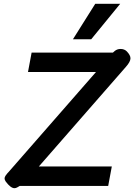

<svg xmlns="http://www.w3.org/2000/svg" viewBox="-20 -976 705 1008"><path d="M56 12Q36 12 10 -23Q4 -32 4 -39Q4 -46 9 -53.5Q14 -61 19 -66.5Q24 -72 26 -74L484 -598H127L146 -700H573L582 -708Q595 -719 613 -719Q633 -719 646 -706Q665 -686 665 -670Q665 -652 641 -625L184 -102H567L548 0H84L70 8Q63 12 56 12ZM480 -956H611L459 -770H363Z"/></svg>

Font: Niramit SemiBold
Style: Italic
Weight: 600
Italic angle: -10°
Designer: Katatrad Aksorn Co.,Ltd.
Foundry: Cadson Demak Co.,Ltd.
Version: Version 1.001; ttfautohint (v1.6)